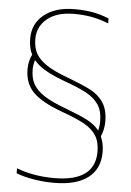

<svg xmlns="http://www.w3.org/2000/svg" viewBox="-59 -758 662 971"><g transform="rotate(5 272.0 -272.0)"><path d="M280 -714Q331 -714 372.5 -706.5Q414 -699 455 -682V-657Q413 -674 371 -682Q329 -690 280 -690Q193 -690 144 -650Q95 -610 95 -547Q95 -503 112 -472.5Q129 -442 168 -416.5Q207 -391 278 -365Q355 -336 395 -315Q435 -294 459.5 -257.5Q484 -221 484 -161Q484 -120 468 -85Q484 -50 484 -6Q484 79 424.5 124.5Q365 170 251 170Q197 170 145.5 161Q94 152 60 138V113Q145 146 251 146Q458 146 458 -6Q458 -56 437.5 -88Q417 -120 376.5 -142.5Q336 -165 258 -193Q157 -230 113 -274.5Q69 -319 69 -392Q69 -432 86 -466Q69 -499 69 -547Q69 -623 126.5 -668.5Q184 -714 280 -714ZM258 -348Q201 -369 163 -391Q125 -413 103 -440Q95 -416 95 -392Q95 -348 112 -317.5Q129 -287 168 -261.5Q207 -236 278 -210Q350 -183 389 -163Q428 -143 452 -113Q458 -134 458 -161Q458 -211 437.5 -243Q417 -275 376.5 -297.5Q336 -320 258 -348Z"/></g></svg>

Font: Prompt Thin
Style: Regular
Weight: 100
Designer: Katatrad Team
Foundry: CadsonDemak
Version: Version 1.030